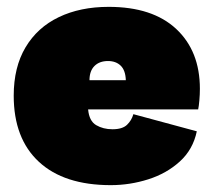

<svg xmlns="http://www.w3.org/2000/svg" viewBox="-20 -530 620 560"><path d="M303 10Q167 10 93.5 -58Q20 -126 20 -251Q20 -334 54.5 -392Q89 -450 151.5 -480Q214 -510 297 -510Q425 -510 494 -445.5Q563 -381 563 -271Q563 -255 561.5 -237.5Q560 -220 558 -211H237Q240 -177 260.5 -165Q281 -153 308 -153Q337 -153 350.5 -166Q364 -179 369 -197L554 -147Q543 -94 504.5 -59Q466 -24 412.5 -7Q359 10 303 10ZM241 -296H347Q346 -325 332 -338.5Q318 -352 295 -352Q270 -352 255.5 -337.5Q241 -323 241 -296Z"/></svg>

Font: Prodigy Sans Black
Style: Regular
Weight: 900
Designer: Wei Huang
Foundry: Wei Huang
Version: Version 1.003; ttfautohint (v1.8.3)